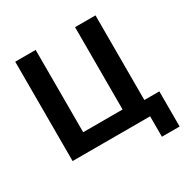

<svg xmlns="http://www.w3.org/2000/svg" viewBox="-193 -900 1195 1220"><g transform="rotate(-30 404.5 -289.5)"><path d="M519 -125V-729H668.9V-107.9H778.8V149.9H648.9V0H80.1V-729H230V-125Z"/></g></svg>

Font: Miedinger*
Style: Bold
Weight: 700
Version: Version 001.000